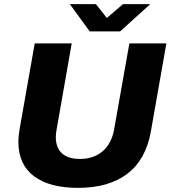

<svg xmlns="http://www.w3.org/2000/svg" viewBox="-20 -897 825 929"><path d="M707 -877H575L497 -810L444 -877H318L414 -745H561ZM357 12C555 12 678 -78 710 -261L785 -687H606L532 -270C516 -181 457 -128 367 -128C288 -128 250 -167 250 -234C250 -246 252 -261 254 -271L327 -687H148L75 -273C71 -250 69 -229 69 -209C69 -63 176 12 357 12Z"/></svg>

Font: Archivo ExtraBold
Style: Italic
Weight: 800
Italic angle: -10°
Designer: Hector Gatti
Foundry: Omnibus-Type
Version: Version 2.001